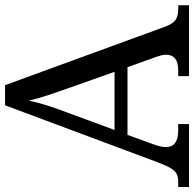

<svg xmlns="http://www.w3.org/2000/svg" viewBox="-24 -730 754 745"><g transform="rotate(-90 352.5 -357.0)"><path d="M202.1 -238.8 164.1 -133.8Q159.7 -122.1 157.2 -110.6Q154.8 -99.1 154.8 -90.8Q154.8 -65.4 171.1 -53.7Q187.5 -42 221.2 -42H244.1V0H0V-42H19Q33.7 -42 43.9 -45.2Q54.2 -48.3 62.5 -57.1Q70.8 -65.9 78.4 -81.1Q85.9 -96.2 95.2 -120.1L316.9 -713.9H395L621.1 -95.2Q627 -79.6 633.1 -69.3Q639.2 -59.1 647.5 -53Q655.8 -46.9 666.5 -44.4Q677.2 -42 691.9 -42H705.1V0H430.2V-42H453.1Q513.2 -42 513.2 -89.8Q513.2 -98.1 511 -106.9Q508.8 -115.7 504.9 -127L464.8 -238.8ZM384.8 -463.9Q369.1 -508.3 356.2 -547.1Q343.3 -585.9 335 -622.1Q331.5 -604 326.9 -587.2Q322.3 -570.3 316.9 -552.7Q311.5 -535.2 304.7 -515.9Q297.9 -496.6 289.1 -473.1L221.2 -289.1H446.8Z"/></g></svg>

Font: Droid-TTFautohint Serif
Style: Regular
Weight: 400
Foundry: Ascender Corporation
Version: Version 1.00; ttfautohint (v1.00rc1.4-1a1c-dirty) -l 8 -r 50